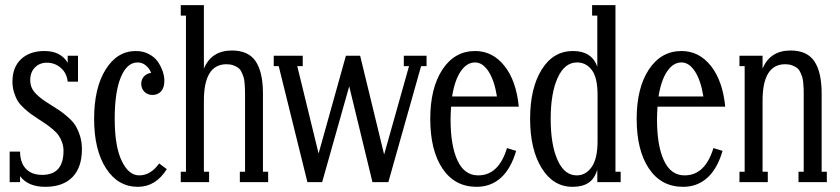

<svg xmlns="http://www.w3.org/2000/svg" viewBox="-20 -700 3230 738"><path d="M176.8 -295.9Q198.7 -282.2 210.9 -273.9Q223.1 -265.6 241.7 -249.3Q260.3 -232.9 270 -217.3Q279.8 -201.7 287.4 -178Q294.9 -154.3 294.9 -127Q294.9 -56.6 258.5 -19.3Q222.2 18.1 153.8 18.1Q87.9 18.1 57.1 -22.9V0H17.1V-117.2H57.1Q57.6 -74.2 79.8 -51Q102.1 -27.8 142.1 -27.8Q224.1 -27.8 224.1 -120.1Q224.1 -137.7 218.5 -153.1Q212.9 -168.5 205.3 -179.4Q197.8 -190.4 183.3 -202.6Q168.9 -214.8 158.9 -221.7Q148.9 -228.5 130.9 -240.2Q110.8 -253.4 100.1 -261Q89.4 -268.6 73.2 -283.2Q57.1 -297.9 48.8 -311Q40.5 -324.2 34.2 -344Q27.8 -363.8 27.8 -386.2Q27.8 -441.4 61 -472.7Q94.2 -503.9 150.9 -503.9Q212.9 -503.9 240.2 -459V-485.8H279.8V-386.2H240.2Q236.8 -418.9 213.9 -439Q190.9 -459 160.2 -459Q132.3 -459 114.3 -440.7Q96.2 -422.4 96.2 -392.1Q96.2 -376 102.1 -362.5Q107.9 -349.1 121.1 -336.7Q134.3 -324.2 145.3 -316.4Q156.2 -308.6 176.8 -295.9Z M591.8 -71.8 621.1 -49.8Q578.6 18.1 509.8 18.1Q433.6 18.1 387.7 -52.7Q341.8 -123.5 341.8 -243.2Q341.8 -362.3 386.2 -433.1Q430.7 -503.9 502 -503.9Q530.3 -503.9 552.7 -491.9Q575.2 -480 587.4 -461.7Q599.6 -443.4 605.7 -424.8Q611.8 -406.2 611.8 -390.1Q611.8 -362.8 599.1 -348.9Q586.4 -335 565.9 -335Q547.4 -335 535.2 -347.2Q522.9 -359.4 522.9 -377.9Q522.9 -395 533.4 -406.2Q543.9 -417.5 561 -419.9Q554.2 -437.5 540.3 -448.7Q526.4 -460 508.8 -460Q468.3 -460 444.6 -403.6Q420.9 -347.2 420.9 -243.2Q420.9 -138.7 447.5 -82.3Q474.1 -25.9 515.1 -25.9Q559.1 -25.9 591.8 -71.8Z M990.7 -340.8V-40H1010.7V0H901.9V-40H921.9V-331.1Q921.9 -347.2 921.6 -356.2Q921.4 -365.2 920.2 -380.1Q918.9 -395 916.3 -403.6Q913.6 -412.1 908.4 -422.9Q903.3 -433.6 895.8 -439.2Q888.2 -444.8 876.7 -449Q865.2 -453.1 850.6 -453.1Q763.7 -453.1 763.7 -313V-40H783.7V0H674.8V-40H694.8V-640.1H674.8V-680.2H763.7V-436Q792.5 -505.9 871.6 -505.9Q935.1 -505.9 962.9 -464.1Q990.7 -422.4 990.7 -340.8Z M1218.3 0H1161.6L1051.3 -445.8H1032.2V-485.8H1143.6V-445.8H1122.6L1204.6 -109.9L1309.6 -485.8H1364.3L1456.5 -106L1552.2 -445.8H1532.2V-485.8H1619.6V-445.8H1598.6L1472.7 0H1411.6L1322.3 -368.2Z M1817.9 -25.9Q1897 -25.9 1928.7 -130.9L1963.9 -120.1Q1943.8 -51.3 1905.3 -16.6Q1866.7 18.1 1812 18.1Q1728 18.1 1680.9 -52Q1633.8 -122.1 1633.8 -243.2Q1633.8 -361.8 1680.7 -432.9Q1727.5 -503.9 1806.2 -503.9Q1873.5 -503.9 1918.9 -446.8Q1964.4 -389.6 1974.1 -290H1713.9Q1711.9 -259.8 1711.9 -241.2Q1711.9 -140.1 1738.5 -83Q1765.1 -25.9 1817.9 -25.9ZM1806.2 -460Q1773.9 -460 1750.7 -425.5Q1727.5 -391.1 1717.8 -329.1H1890.1Q1880.4 -390.6 1857.9 -425.3Q1835.4 -460 1806.2 -460Z M2180.7 18.1Q2106.4 18.1 2062 -54Q2017.6 -126 2017.6 -243.2Q2017.6 -360.8 2062 -432.4Q2106.4 -503.9 2182.6 -503.9Q2254.4 -503.9 2275.9 -443.8V-640.1H2255.9V-680.2H2345.7V-40H2365.7V0H2275.9V-47.9Q2265.6 -13.2 2242.4 2.4Q2219.2 18.1 2180.7 18.1ZM2196.8 -25.9Q2231.9 -25.9 2254.4 -58.3Q2276.9 -90.8 2276.9 -157.2V-335Q2276.9 -401.4 2254.9 -430.7Q2232.9 -460 2197.8 -460Q2150.4 -460 2123.5 -400.9Q2096.7 -341.8 2096.7 -243.2Q2096.7 -144 2123 -85Q2149.4 -25.9 2196.8 -25.9Z M2611.3 -25.9Q2690.4 -25.9 2722.2 -130.9L2757.3 -120.1Q2737.3 -51.3 2698.7 -16.6Q2660.2 18.1 2605.5 18.1Q2521.5 18.1 2474.4 -52Q2427.2 -122.1 2427.2 -243.2Q2427.2 -361.8 2474.1 -432.9Q2521 -503.9 2599.6 -503.9Q2667 -503.9 2712.4 -446.8Q2757.8 -389.6 2767.6 -290H2507.3Q2505.4 -259.8 2505.4 -241.2Q2505.4 -140.1 2532 -83Q2558.6 -25.9 2611.3 -25.9ZM2599.6 -460Q2567.4 -460 2544.2 -425.5Q2521 -391.1 2511.2 -329.1H2683.6Q2673.8 -390.6 2651.4 -425.3Q2628.9 -460 2599.6 -460Z M3138.2 -340.8V-40H3158.2V0H3049.3V-40H3069.3V-331.1Q3069.3 -347.2 3069.1 -356.2Q3068.8 -365.2 3067.6 -380.1Q3066.4 -395 3063.7 -403.6Q3061 -412.1 3055.9 -422.9Q3050.8 -433.6 3043.2 -439.2Q3035.6 -444.8 3024.2 -449Q3012.7 -453.1 2998 -453.1Q2911.1 -453.1 2911.1 -313V-40H2931.2V0H2822.3V-40H2842.3V-445.8H2822.3V-485.8H2911.1V-436Q2939.9 -505.9 3019 -505.9Q3082.5 -505.9 3110.4 -464.1Q3138.2 -422.4 3138.2 -340.8Z"/></svg>

Font: Margherita
Style: Regular
Weight: 400
Designer: James Puckett
Foundry: Dunwich Type Founders
Version: Version 1.008;hotconv 1.0.109;makeotfexe 2.5.65596